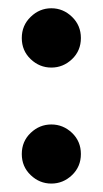

<svg xmlns="http://www.w3.org/2000/svg" viewBox="-20 -430 246 460"><path d="M152.6 -288.3Q131.3 -268.1 103 -268.1Q74.7 -268.1 53.5 -288.3Q32.2 -308.6 32.2 -338.9Q32.2 -369.1 53.5 -389.6Q74.7 -410.2 103 -410.2Q131.3 -410.2 152.6 -389.6Q173.8 -369.1 173.8 -338.9Q173.8 -308.6 152.6 -288.3ZM152.6 -10.5Q131.3 9.8 103 9.8Q74.7 9.8 53.5 -10.5Q32.2 -30.8 32.2 -61Q32.2 -91.3 53.5 -111.6Q74.7 -131.8 103 -131.8Q131.3 -131.8 152.6 -111.6Q173.8 -91.3 173.8 -61Q173.8 -30.8 152.6 -10.5Z"/></svg>

Font: Margherita Black
Style: Regular
Weight: 900
Designer: James Puckett
Foundry: Dunwich Type Founders
Version: Version 1.008;hotconv 1.0.109;makeotfexe 2.5.65596